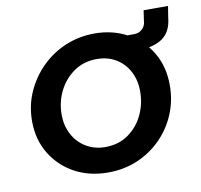

<svg xmlns="http://www.w3.org/2000/svg" viewBox="-70 -650 769 736"><g transform="rotate(-10 315.0 -282.5)"><path d="M294 12Q222 12 165 -18.5Q108 -49 74 -104.5Q40 -160 40 -232Q40 -293 63.5 -345.5Q87 -398 127.5 -438Q168 -478 221 -500Q274 -522 334 -522Q404 -522 461 -491Q518 -460 551 -405Q584 -350 584 -277Q584 -217 562 -164.5Q540 -112 500 -72Q460 -32 407.5 -10Q355 12 294 12ZM300 -86Q352 -86 390 -113Q428 -140 448 -182.5Q468 -225 468 -273Q468 -317 450 -351Q432 -385 400 -404.5Q368 -424 325 -424Q275 -424 237 -398Q199 -372 177.5 -329.5Q156 -287 156 -237Q156 -195 174 -160.5Q192 -126 225 -106Q258 -86 300 -86ZM440 -430 449 -493H483Q502 -493 515 -505Q528 -517 529 -536L535 -577H630L623 -533Q618 -479 583.5 -454.5Q549 -430 488 -430Z"/></g></svg>

Font: MuseoModerno Medium
Style: Italic
Weight: 500
Italic angle: -9°
Designer: Pablo Cosgaya, Héctor Gatti, Marcela Romero, and the Authors of The MuseoModerno Project.
Foundry: Omnibus-Type Team
Version: Version 1.003